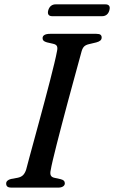

<svg xmlns="http://www.w3.org/2000/svg" viewBox="-20 -854 520 874"><path d="M211 -80.3Q207.2 -64.3 211.2 -55.7Q215.2 -47.1 228.3 -44.5L255.7 -38.5Q266 -35.9 270.6 -31.5Q275.1 -27 275.1 -19.6Q275.1 -10.7 267 -5.4Q258.9 0 245.7 0H32.9Q18.4 0 13.3 -4.9Q8.1 -9.8 8.1 -17.8Q7.8 -26 13.9 -31.5Q19.9 -36.9 30.3 -39.3L60.3 -44.8Q75.7 -47.9 84.6 -56.5Q93.5 -65.1 99.1 -82.1Q104.1 -101.1 113 -134.5Q122 -167.9 133.7 -210.6Q145.4 -253.3 158.2 -300.7Q171.1 -348 183.8 -395.7Q196.6 -443.4 207.7 -486.8Q218.8 -530.2 227.2 -564.9Q235.6 -599.6 239.4 -620.6Q242.8 -635.3 239.4 -643.4Q236 -651.5 222.2 -654.6L193.6 -661.2Q182.7 -664.3 178.2 -668.7Q173.8 -673.2 173.8 -680.4Q173.8 -689.8 182.5 -694.9Q191.3 -700 208.3 -700H418.6Q432.8 -700 437.8 -695.5Q442.8 -691.1 442.8 -683.4Q442.8 -674.8 436.7 -669.5Q430.6 -664.3 418.5 -661L386.7 -653.4Q372 -650.3 364.2 -643.5Q356.4 -636.7 351.8 -621.6Q345.7 -599.3 335.7 -562.7Q325.7 -526.2 313.3 -480.7Q300.8 -435.2 287.5 -385.6Q274.2 -336.1 261.6 -287.9Q249 -239.7 238.3 -197.8Q227.6 -155.9 220.4 -125.1Q213.2 -94.2 211 -80.3ZM199.6 -807Q203.6 -820.6 212.3 -827.4Q221 -834.2 233.2 -834.2H459.8Q472 -834.2 476.8 -827.5Q481.6 -820.8 477.9 -807.2Q474.1 -793.6 465.6 -787Q457 -780.3 444.5 -780.3H217.9Q205.7 -780.3 200.9 -787Q196.1 -793.6 199.6 -807Z"/></svg>

Font: Fraunces
Style: Italic
Weight: 900
Italic angle: -16°
Version: Version 1.000;[0bf87f6ff]